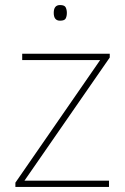

<svg xmlns="http://www.w3.org/2000/svg" viewBox="-20 -741 496 761"><path d="M412 0H41V-17L377 -503H68V-528H415V-513L77 -25H412ZM218 -721Q193 -721 193 -690Q193 -659 218 -659Q236 -659 240.5 -668Q245 -677 245 -690Q245 -702 240.5 -711.5Q236 -721 218 -721Z"/></svg>

Font: Noto Sans UI Thin
Style: Regular
Weight: 250
Designer: Monotype Design Team
Foundry: Monotype Imaging Inc.
Version: Version 1.901